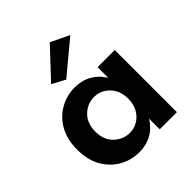

<svg xmlns="http://www.w3.org/2000/svg" viewBox="-201 -862 1005 1005"><g transform="rotate(-45 301.0 -359.5)"><path d="M432 -680 252 -530 179 -569 329 -729ZM33 -230Q33 -307 64 -360.5Q95 -414 145.5 -442Q196 -470 254 -470Q306 -470 347 -447Q388 -424 414 -381V-460H541V0H414V-79Q388 -36 347 -13Q306 10 254 10Q196 10 145.5 -18Q95 -46 64 -99.5Q33 -153 33 -230ZM167 -230Q167 -168 204 -132.5Q241 -97 292 -97Q321 -97 348.5 -112.5Q376 -128 393.5 -158Q411 -188 411 -230Q411 -272 393.5 -302Q376 -332 348.5 -347.5Q321 -363 292 -363Q241 -363 204 -327.5Q167 -292 167 -230Z"/></g></svg>

Font: Von Semi
Style: Regular
Weight: 600
Version: Version 4.000; ttfautohint (v1.8.4.7-5d5b)